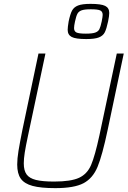

<svg xmlns="http://www.w3.org/2000/svg" viewBox="-20 -965 662 993"><path d="M69 -114Q69 -144 75.5 -184Q82 -224 96 -294L179 -688H215L125 -264Q113 -208 108 -176Q103 -144 103 -120Q103 -83 117.5 -63Q132 -43 165.5 -34.5Q199 -26 260 -26Q347 -26 389 -45.5Q431 -65 451 -111.5Q471 -158 494 -264L584 -688H620L537 -294Q509 -161 484.5 -102Q460 -43 412 -17.5Q364 8 266 8Q191 8 148.5 -3.5Q106 -15 87.5 -41Q69 -67 69 -114ZM330 -811Q330 -824 335 -854Q343 -892 352.5 -910Q362 -928 383.5 -936.5Q405 -945 448 -945Q503 -945 524 -934.5Q545 -924 545 -898Q545 -883 539 -854Q531 -816 522 -798Q513 -780 491.5 -771.5Q470 -763 426 -763Q371 -763 350.5 -774Q330 -785 330 -811ZM506 -854Q511 -879 511 -888Q511 -905 498.5 -911Q486 -917 450 -917Q417 -917 402 -911.5Q387 -906 380.5 -894Q374 -882 368 -854Q363 -831 363 -820Q363 -803 375.5 -797Q388 -791 424 -791Q457 -791 472.5 -796.5Q488 -802 494 -814Q500 -826 506 -854Z"/></svg>

Font: Saira Semi Condensed Thin
Style: Italic
Weight: 100
Width: 4
Italic angle: -12°
Designer: Hector Gatti with collaboration of the Omnibus-Type team
Foundry: Omnibus-Type
Version: Version 1.001; ttfautohint (v1.8)